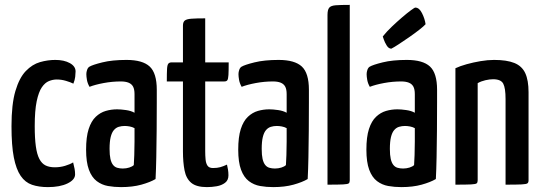

<svg xmlns="http://www.w3.org/2000/svg" viewBox="-20 -755 2217 785"><path d="M176 10Q139 10 111 0.5Q83 -9 64.5 -36Q46 -63 36.5 -111.5Q27 -160 27 -239Q27 -329 43 -383Q59 -437 85.5 -464.5Q112 -492 143.5 -501Q175 -510 206 -510Q242 -510 265.5 -497Q289 -484 289 -463Q289 -454 287.5 -441Q286 -428 280 -413Q268 -419 249.5 -424.5Q231 -430 212 -430Q196 -430 180 -423.5Q164 -417 151 -398Q138 -379 130 -341Q122 -303 122 -239Q122 -190 126.5 -157Q131 -124 141 -105Q151 -86 166.5 -78.5Q182 -71 204 -71Q226 -71 246 -77Q266 -83 279 -91Q283 -76 285 -64.5Q287 -53 287 -42Q287 -20 256 -5Q225 10 176 10Z M475 10Q447 10 421.5 5.5Q396 1 375.5 -14.5Q355 -30 343.5 -61Q332 -92 332 -143Q332 -195 342.5 -227.5Q353 -260 371.5 -277.5Q390 -295 412.5 -301.5Q435 -308 459 -308Q474 -308 495 -305Q516 -302 530 -294Q530 -294 530 -307Q530 -320 530 -338Q530 -356 530 -370Q530 -390 524 -401Q518 -412 505.5 -417Q493 -422 474 -422Q439 -422 404 -415.5Q369 -409 346 -400Q338 -414 335.5 -428Q333 -442 333 -452Q333 -460 336 -469Q339 -478 345 -482Q358 -490 398.5 -500Q439 -510 497 -510Q563 -510 592 -483Q621 -456 621 -388V-337Q621 -280 620.5 -221.5Q620 -163 619 -112Q618 -61 616 -23Q594 -10 558 0Q522 10 475 10ZM482 -66Q496 -66 508.5 -70Q521 -74 527 -80Q528 -95 529 -121Q530 -147 530 -176.5Q530 -206 530 -231Q521 -236 510 -238Q499 -240 490 -240Q477 -240 465.5 -236.5Q454 -233 445.5 -223Q437 -213 432.5 -194.5Q428 -176 428 -146Q428 -121 431.5 -105.5Q435 -90 442 -81Q449 -72 459.5 -69Q470 -66 482 -66Z M826 10Q783 10 762 -7.5Q741 -25 734.5 -58.5Q728 -92 728 -136V-422H662Q662 -457 663 -473.5Q664 -490 668.5 -495Q673 -500 682 -500H728V-650Q728 -665 735.5 -671Q743 -677 762.5 -678.5Q782 -680 819 -680V-500H915Q915 -465 914 -448.5Q913 -432 909.5 -427Q906 -422 897 -422H819V-137Q819 -119 820.5 -103Q822 -87 828.5 -77.5Q835 -68 851 -68Q868 -68 880.5 -71.5Q893 -75 908 -82Q910 -74 912 -62.5Q914 -51 914 -38Q914 -18 900 -7.5Q886 3 866 6.5Q846 10 826 10Z M1097 10Q1069 10 1043.5 5.5Q1018 1 997.5 -14.5Q977 -30 965.5 -61Q954 -92 954 -143Q954 -195 964.5 -227.5Q975 -260 993.5 -277.5Q1012 -295 1034.5 -301.5Q1057 -308 1081 -308Q1096 -308 1117 -305Q1138 -302 1152 -294Q1152 -294 1152 -307Q1152 -320 1152 -338Q1152 -356 1152 -370Q1152 -390 1146 -401Q1140 -412 1127.5 -417Q1115 -422 1096 -422Q1061 -422 1026 -415.5Q991 -409 968 -400Q960 -414 957.5 -428Q955 -442 955 -452Q955 -460 958 -469Q961 -478 967 -482Q980 -490 1020.5 -500Q1061 -510 1119 -510Q1185 -510 1214 -483Q1243 -456 1243 -388V-337Q1243 -280 1242.5 -221.5Q1242 -163 1241 -112Q1240 -61 1238 -23Q1216 -10 1180 0Q1144 10 1097 10ZM1104 -66Q1118 -66 1130.5 -70Q1143 -74 1149 -80Q1150 -95 1151 -121Q1152 -147 1152 -176.5Q1152 -206 1152 -231Q1143 -236 1132 -238Q1121 -240 1112 -240Q1099 -240 1087.5 -236.5Q1076 -233 1067.5 -223Q1059 -213 1054.5 -194.5Q1050 -176 1050 -146Q1050 -121 1053.5 -105.5Q1057 -90 1064 -81Q1071 -72 1081.5 -69Q1092 -66 1104 -66Z M1319 0V-694Q1319 -715 1326 -723.5Q1333 -732 1353 -733.5Q1373 -735 1410 -735V-18Q1410 -9 1406 -5.5Q1402 -2 1383 -1Q1364 0 1319 0Z M1621 10Q1593 10 1567.5 5.5Q1542 1 1521.5 -14.5Q1501 -30 1489.5 -61Q1478 -92 1478 -143Q1478 -195 1488.5 -227.5Q1499 -260 1517.5 -277.5Q1536 -295 1558.5 -301.5Q1581 -308 1605 -308Q1620 -308 1641 -305Q1662 -302 1676 -294Q1676 -294 1676 -307Q1676 -320 1676 -338Q1676 -356 1676 -370Q1676 -390 1670 -401Q1664 -412 1651.5 -417Q1639 -422 1620 -422Q1585 -422 1550 -415.5Q1515 -409 1492 -400Q1484 -414 1481.5 -428Q1479 -442 1479 -452Q1479 -460 1482 -469Q1485 -478 1491 -482Q1504 -490 1544.5 -500Q1585 -510 1643 -510Q1709 -510 1738 -483Q1767 -456 1767 -388V-337Q1767 -280 1766.5 -221.5Q1766 -163 1765 -112Q1764 -61 1762 -23Q1740 -10 1704 0Q1668 10 1621 10ZM1628 -66Q1642 -66 1654.5 -70Q1667 -74 1673 -80Q1674 -95 1675 -121Q1676 -147 1676 -176.5Q1676 -206 1676 -231Q1667 -236 1656 -238Q1645 -240 1636 -240Q1623 -240 1611.5 -236.5Q1600 -233 1591.5 -223Q1583 -213 1578.5 -194.5Q1574 -176 1574 -146Q1574 -121 1577.5 -105.5Q1581 -90 1588 -81Q1595 -72 1605.5 -69Q1616 -66 1628 -66ZM1580 -556Q1569 -556 1561 -569Q1553 -582 1549 -594Q1545 -606 1545 -606Q1561 -626 1582 -646Q1603 -666 1624 -684Q1645 -702 1660 -713Q1675 -724 1678 -724Q1694 -724 1705.5 -701Q1717 -678 1720 -656Q1713 -648 1694.5 -633.5Q1676 -619 1653 -603Q1630 -587 1610 -574Q1590 -561 1580 -556Z M1842 0V-476Q1861 -485 1888 -492.5Q1915 -500 1944.5 -505Q1974 -510 2000 -510Q2052 -510 2083 -497.5Q2114 -485 2127.5 -456Q2141 -427 2141 -378V-18Q2141 -9 2136.5 -5.5Q2132 -2 2112.5 -1Q2093 0 2047 0V-350Q2047 -395 2037.5 -413Q2028 -431 1996 -431Q1982 -431 1964.5 -427Q1947 -423 1933 -415V-18Q1933 -9 1929 -5.5Q1925 -2 1906 -1Q1887 0 1842 0Z"/></svg>

Font: Yanone Kaffeesatz ExtraLight Medium
Style: Regular
Weight: 500
Version: Version 2.003